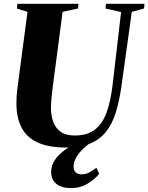

<svg xmlns="http://www.w3.org/2000/svg" viewBox="-20 -763 777 1006"><path d="M670.5 -701 615.5 -305.5Q604.5 -231 586.2 -172.2Q568 -113.5 535.8 -73Q503.5 -32.5 452.8 -11.2Q402 10 327.5 10Q234 10 176.5 -16.8Q119 -43.5 92.5 -95.2Q66 -147 66 -221.5Q66 -240.5 67.2 -260.5Q68.5 -280.5 71.5 -302L124 -701L68.5 -718L71.5 -743H391.5L389 -718.5L308 -701L256 -305Q252.5 -276 249.8 -248.5Q247 -221 247 -197.5Q247 -159 258.2 -126.2Q269.5 -93.5 296.8 -73.2Q324 -53 372 -53Q435 -53 475 -82.2Q515 -111.5 537.5 -171.2Q560 -231 570.5 -322.5L614.5 -700L532.5 -718.5L535.5 -743H737L735 -718.5ZM352 222.5Q302.5 222.5 275.2 200.2Q248 178 248 138.5Q248 110.5 260.8 86.8Q273.5 63 295.5 42.8Q317.5 22.5 344.5 5.8Q371.5 -11 400.5 -24L440 -39.5L476 -29Q439.5 -6.5 415 17.2Q390.5 41 378 64.5Q365.5 88 365.5 110Q365.5 130 376.8 140.2Q388 150.5 408 150.5Q428.5 150.5 446.5 141Q464.5 131.5 485.5 116L499.5 148Q479.5 174 440.8 198.2Q402 222.5 352 222.5Z"/></svg>

Font: Merriweather 120pt Black
Style: Italic
Weight: 900
Italic angle: -7.8°
Version: Version 2.101